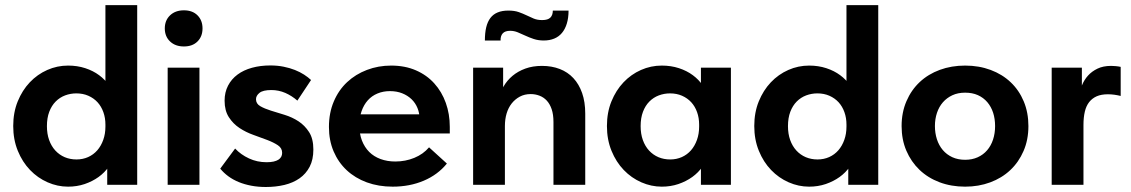

<svg xmlns="http://www.w3.org/2000/svg" viewBox="-20 -720 4408 748"><path d="M397.7 0H514.5V-325.5V-332.5V-700H390.7V-332.5V-325.5V-126L397.7 -111ZM245.2 7.2Q279.7 7.2 309.9 -3Q340 -13.3 363.9 -30.4Q387.7 -47.5 403.9 -70.9Q420 -94.3 425.8 -120.8V-226.8H390.7Q390.7 -198.5 382.2 -174.9Q373.7 -151.3 359 -134.4Q344.2 -117.5 323.4 -108.1Q302.5 -98.8 277.8 -98.8Q253.3 -98.8 232.3 -107.6Q211.3 -116.5 195.6 -133.5Q180 -150.5 171.4 -174.5Q162.8 -198.5 162.8 -228.5Q162.8 -260.5 171.9 -284.5Q181 -308.5 196.9 -324.5Q212.8 -340.5 233.8 -348.4Q254.8 -356.2 277.5 -356.2Q303 -356.2 324.1 -347Q345.2 -337.7 360 -321.6Q374.7 -305.5 382.7 -283.1Q390.7 -260.8 390.7 -234.5H420.8V-342Q418.5 -366 404 -387.9Q389.5 -409.8 366.2 -427Q343 -444.3 312.1 -454.4Q281.2 -464.5 245.2 -464.5Q202.7 -464.5 164.1 -447.4Q125.5 -430.3 96.1 -399.3Q66.7 -368.3 49.1 -325.1Q31.5 -282 31.5 -229Q31.5 -176 49.4 -132.4Q67.2 -88.8 97 -57.8Q126.7 -26.8 165.4 -9.8Q204 7.2 245.2 7.2Z M633.2 0H757V-456.5H633.2ZM696.5 -539Q730 -539 749.5 -558.5Q769 -578 769 -609.3Q769 -640.6 749.5 -660.2Q730 -679.8 696.5 -679.8Q663 -679.8 642.5 -660.2Q622 -640.6 622 -609.3Q622 -578 642.5 -558.5Q663 -539 696.5 -539Z M1015.7 8.5Q1054.5 8.5 1088.3 0.4Q1122 -7.8 1147 -25.3Q1172 -42.8 1186.4 -70.4Q1200.8 -98 1200.8 -137.5Q1200.8 -179.5 1184.1 -205.4Q1167.5 -231.3 1142.9 -247.4Q1118.3 -263.5 1089 -272.5Q1059.8 -281.5 1035.1 -289.1Q1010.5 -296.8 993.9 -306.4Q977.3 -316 977.3 -333.5Q977.3 -347.2 990.9 -358.2Q1004.5 -369.2 1037.3 -369.2Q1065.7 -369.2 1091.5 -358Q1117.2 -346.7 1138.5 -328L1191.8 -408.3Q1180.5 -419 1164.6 -429.3Q1148.8 -439.5 1128.9 -447.4Q1109 -455.3 1085.1 -460.1Q1061.2 -465 1033 -465Q994.5 -465 961.7 -456Q929 -447 905.4 -429.5Q881.7 -412 868.4 -386.3Q855 -360.5 855 -327.8Q855 -289 871.6 -263.4Q888.2 -237.7 913.2 -221.2Q938.2 -204.7 967.1 -194.5Q996 -184.2 1021 -174.7Q1046 -165.2 1062.6 -154.1Q1079.2 -143 1079.2 -124.5Q1079.2 -116 1075.5 -109.1Q1071.7 -102.3 1064.6 -97.8Q1057.5 -93.3 1046 -90.6Q1034.5 -88 1018.5 -88Q981.8 -88 950 -102.8Q918.3 -117.5 896 -141.3L838 -63Q852 -46 870 -32.9Q888 -19.8 910.4 -10.6Q932.7 -1.5 959.1 3.5Q985.5 8.5 1015.7 8.5Z M1509.8 7.2Q1576 7.2 1630.6 -15.9Q1685.3 -39 1721 -82.8L1651.5 -146Q1628.8 -119.3 1594.1 -105Q1559.5 -90.8 1519.8 -90.8Q1488.8 -90.8 1462.6 -100.4Q1436.5 -110 1418.4 -128.1Q1400.3 -146.3 1390.1 -172.3Q1380 -198.3 1380 -231.8Q1380 -262.8 1388.8 -287.4Q1397.5 -312 1412.9 -329.2Q1428.3 -346.5 1450.4 -355.7Q1472.5 -365 1499 -365Q1525.8 -365 1547 -356.5Q1568.2 -348 1583.4 -333.4Q1598.5 -318.7 1606.5 -299Q1614.5 -279.3 1614.5 -257.3V-221.8L1689.3 -274.5H1332.8V-200H1732.3V-225.7Q1732.3 -275.8 1716.8 -319.1Q1701.3 -362.5 1672 -395Q1642.8 -427.5 1600.3 -446Q1557.8 -464.5 1503.8 -464.5Q1453.8 -464.5 1409.5 -447.6Q1365.2 -430.8 1332.2 -399.9Q1299.2 -369 1280.4 -324.6Q1261.5 -280.3 1261.5 -225.3Q1261.5 -173 1279.7 -130.3Q1298 -87.5 1330.7 -56.9Q1363.5 -26.3 1409.1 -9.5Q1454.8 7.2 1509.8 7.2Z M1823.2 0H1947V-325.5L1940.1 -332.5V-456.5H1823.2V-332.5V-325.5V-126V-111ZM2136.2 -244.7V0H2260V-266.8V-277.3Q2260 -322.8 2247.9 -357.4Q2235.8 -392 2213.8 -415.6Q2191.8 -439.3 2160.6 -451.3Q2129.5 -463.3 2091.4 -463.3Q2055.5 -463.3 2026.6 -452.8Q1997.8 -442.3 1976.6 -424.5Q1955.5 -406.8 1942 -383.4Q1928.5 -360 1923.3 -334V-229H1947Q1947 -255.2 1953.6 -277.7Q1960.3 -300.2 1973.4 -316.9Q1986.5 -333.5 2005.1 -343.5Q2023.8 -353.5 2047.5 -353.5Q2065.5 -353.5 2081.9 -347.2Q2098.2 -341 2110.2 -328Q2122.2 -315 2129.2 -294.5Q2136.2 -273.9 2136.2 -244.7ZM2098.5 -562.2Q2121 -562.2 2139 -569.6Q2157 -577 2169.2 -591.6Q2181.5 -606.2 2188.2 -628.1Q2195 -650 2195 -678.8H2133.7Q2133.7 -661 2124.1 -651.4Q2114.5 -641.8 2092.2 -641.8Q2073.5 -641.8 2059.4 -647.6Q2045.2 -653.5 2031.4 -660.3Q2017.5 -667 2000.9 -672.9Q1984.2 -678.8 1960.5 -678.8Q1936.2 -678.8 1918.9 -671.6Q1901.5 -664.5 1890.5 -650Q1879.5 -635.5 1874.2 -613.6Q1869 -591.7 1869 -562.2H1930.2Q1929.5 -580 1938.6 -590Q1947.7 -600 1967.7 -600Q1982.7 -600 1997.1 -594.1Q2011.5 -588.2 2026.6 -581.1Q2041.7 -574 2059.4 -568.1Q2077 -562.2 2098.5 -562.2Z M2710.7 0H2827.5V-325.5V-332.5V-456.5H2710.7V-332.5L2703.7 -325.5V-126L2710.7 -111ZM2558.2 7.2Q2592.7 7.2 2622.9 -3Q2653 -13.3 2676.9 -30.4Q2700.7 -47.5 2716.9 -70.9Q2733 -94.3 2738.8 -120.8V-226.8H2703.7Q2703.7 -198.5 2695.2 -174.9Q2686.7 -151.3 2672 -134.4Q2657.2 -117.5 2636.4 -108.1Q2615.5 -98.8 2590.8 -98.8Q2566.3 -98.8 2545.3 -107.6Q2524.3 -116.5 2508.6 -133.5Q2493 -150.5 2484.4 -174.5Q2475.8 -198.5 2475.8 -228.5Q2475.8 -260.5 2484.9 -284.5Q2494 -308.5 2509.9 -324.5Q2525.8 -340.5 2546.8 -348.4Q2567.8 -356.2 2590.5 -356.2Q2616 -356.2 2637.1 -347Q2658.2 -337.7 2673 -321.6Q2687.7 -305.5 2695.7 -283.1Q2703.7 -260.8 2703.7 -234.5H2733.8V-342Q2731.5 -366 2717 -387.9Q2702.5 -409.8 2679.2 -427Q2656 -444.3 2625.1 -454.4Q2594.2 -464.5 2558.2 -464.5Q2515.7 -464.5 2477.1 -447.4Q2438.5 -430.3 2409.1 -399.3Q2379.7 -368.3 2362.1 -325.1Q2344.5 -282 2344.5 -229Q2344.5 -176 2362.4 -132.4Q2380.2 -88.8 2410 -57.8Q2439.7 -26.8 2478.4 -9.8Q2517 7.2 2558.2 7.2Z M3284.7 0H3401.5V-325.5V-332.5V-700H3277.7V-332.5V-325.5V-126L3284.7 -111ZM3132.2 7.2Q3166.7 7.2 3196.9 -3Q3227 -13.3 3250.9 -30.4Q3274.7 -47.5 3290.9 -70.9Q3307 -94.3 3312.8 -120.8V-226.8H3277.7Q3277.7 -198.5 3269.2 -174.9Q3260.7 -151.3 3246 -134.4Q3231.2 -117.5 3210.4 -108.1Q3189.5 -98.8 3164.8 -98.8Q3140.3 -98.8 3119.3 -107.6Q3098.3 -116.5 3082.6 -133.5Q3067 -150.5 3058.4 -174.5Q3049.8 -198.5 3049.8 -228.5Q3049.8 -260.5 3058.9 -284.5Q3068 -308.5 3083.9 -324.5Q3099.8 -340.5 3120.8 -348.4Q3141.8 -356.2 3164.5 -356.2Q3190 -356.2 3211.1 -347Q3232.2 -337.7 3247 -321.6Q3261.7 -305.5 3269.7 -283.1Q3277.7 -260.8 3277.7 -234.5H3307.8V-342Q3305.5 -366 3291 -387.9Q3276.5 -409.8 3253.2 -427Q3230 -444.3 3199.1 -454.4Q3168.2 -464.5 3132.2 -464.5Q3089.7 -464.5 3051.1 -447.4Q3012.5 -430.3 2983.1 -399.3Q2953.7 -368.3 2936.1 -325.1Q2918.5 -282 2918.5 -229Q2918.5 -176 2936.4 -132.4Q2954.2 -88.8 2984 -57.8Q3013.7 -26.8 3052.4 -9.8Q3091 7.2 3132.2 7.2Z M3740 7.2Q3792.5 7.2 3837.6 -9.5Q3882.8 -26.2 3915.8 -57.2Q3948.8 -88.2 3967.6 -131.8Q3986.5 -175.3 3986.5 -228.8Q3986.5 -281.5 3968.4 -324.9Q3950.3 -368.3 3917.6 -399.4Q3885 -430.5 3839.5 -447.5Q3794 -464.5 3740 -464.5Q3686.8 -464.5 3641.5 -447.9Q3596.2 -431.3 3563.2 -400.4Q3530.2 -369.5 3511.4 -325.8Q3492.5 -282 3492.5 -228.8Q3492.5 -176 3511 -132.9Q3529.5 -89.8 3562.2 -58.4Q3595 -27 3640.5 -9.9Q3686 7.2 3740 7.2ZM3740 -97.5Q3712 -97.5 3690 -107.6Q3668 -117.8 3652.9 -135.6Q3637.8 -153.5 3630 -177.6Q3622.3 -201.8 3622.3 -228.8Q3622.3 -256.5 3630.3 -280.4Q3638.3 -304.2 3653.5 -321.6Q3668.8 -339 3690.4 -349Q3712 -359 3740 -359Q3768 -359 3789.6 -349.4Q3811.2 -339.7 3826.4 -322Q3841.5 -304.2 3849.1 -280.7Q3856.7 -257.2 3856.7 -228.8Q3856.7 -200.3 3848.7 -176.1Q3840.7 -152 3825.6 -134.5Q3810.5 -117 3788.9 -107.3Q3767.3 -97.5 3740 -97.5Z M4308.5 -463.3Q4277.5 -463.3 4255.4 -452.5Q4233.3 -441.8 4218.5 -425.3Q4203.8 -408.8 4195.5 -388.4Q4187.3 -368 4184.3 -348.8L4194.8 -325.5V-456.5H4077.2V0H4201V-233.2Q4201 -262.7 4206.3 -285Q4211.5 -307.2 4223.1 -322.1Q4234.8 -337 4252.6 -344.9Q4270.5 -352.7 4296.3 -352.7Q4309 -352.7 4321.9 -350.9Q4334.8 -349 4346 -346.2V-459.5Q4336.5 -461.5 4326.5 -462.4Q4316.5 -463.3 4308.5 -463.3Z"/></svg>

Font: Tilda Sans VF
Style: Regular
Weight: 400
Designer: ParaType Ltd
Foundry: ParaType Ltd
Version: Version 1.010